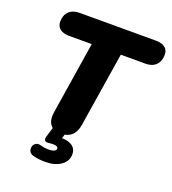

<svg xmlns="http://www.w3.org/2000/svg" viewBox="-159 -825 1026 1142"><g transform="rotate(20 354.5 -253.5)"><path d="M284 9Q241 9 220 -19Q199 -47 207 -98L279 -555H137Q99 -555 78 -571Q57 -587 57 -616Q57 -658 81 -681.5Q105 -705 147 -705H630Q668 -705 688.5 -689Q709 -673 709 -645Q709 -603 685.5 -579Q662 -555 620 -555H463L388 -82Q373 9 284 9ZM260 198Q239 198 220.5 196Q202 194 182 189Q162 184 155 170Q148 156 151.5 141Q155 126 168 117.5Q181 109 201 115Q224 122 248 122Q299 122 299 99Q299 83 265 83Q254 83 242 85Q233 86 226.5 85.5Q220 85 216 80Q208 71 213 55L236 -20H320L304 31Q348 32 371.5 50Q395 68 395 100Q395 145 356.5 171.5Q318 198 260 198Z"/></g></svg>

Font: Nunito Black
Style: Italic
Weight: 900
Italic angle: -9°
Designer: Vernon Adams
Foundry: Vernon Adams
Version: Version 3.601; ttfautohint (v1.8.2.53-6de2)